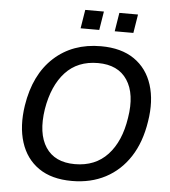

<svg xmlns="http://www.w3.org/2000/svg" viewBox="-60 -952 898 1015"><g transform="rotate(5 389.5 -444.5)"><path d="M60 0ZM359 9Q251 9 182.5 -38.5Q114 -86 87 -171Q60 -256 77 -367Q103 -533 202 -623.5Q301 -714 451 -714Q559 -714 628 -666.5Q697 -619 724 -534Q751 -449 733 -339Q716 -228 665.5 -150.5Q615 -73 537 -32Q459 9 359 9ZM367 -81Q475 -81 541 -152Q607 -223 626 -349Q647 -477 598.5 -550.5Q550 -624 443 -624Q335 -624 270 -553.5Q205 -483 184 -357Q164 -227 212 -154Q260 -81 367 -81ZM516 -799 532 -898H631L615 -799ZM335 -799 351 -898H450L434 -799Z"/></g></svg>

Font: Winston Medium
Style: Italic
Weight: 500
Italic angle: -9°
Designer: Original fonts by Vernon Adams / Changes by Cristiano Sobral
Foundry: Original fonts by Vernon Adams / Changes by Cristiano Sobral
Version: Version 2.503;July 17, 2020;FontCreator 13.0.0.2655 64-bit